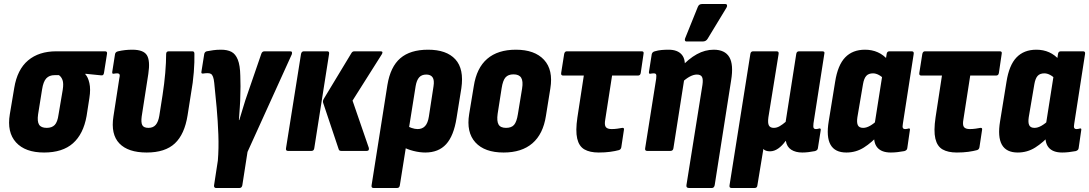

<svg xmlns="http://www.w3.org/2000/svg" viewBox="-20 -753 5434 958"><path d="M200 8Q106 8 60 -42.5Q14 -93 29 -183L51 -314Q66 -406 120 -451.5Q174 -497 261 -497H504Q516 -497 514 -485L499 -390Q497 -375 485 -377L406 -385V-382Q419 -369 426 -338.5Q433 -308 426 -264L412 -174Q396 -84 344 -38Q292 8 200 8ZM213 -115Q239 -115 253 -129.5Q267 -144 272 -181L293 -305Q298 -337 292 -353.5Q286 -370 274 -378H252Q226 -378 211 -362Q196 -346 190 -307L170 -182Q165 -147 175 -131Q185 -115 213 -115Z M712 8Q619 8 575.5 -37.5Q532 -83 546 -172L575 -360Q579 -376 576.5 -381.5Q574 -387 564 -387Q560 -387 556 -386.5Q552 -386 546 -385Q539 -384 540 -394L554 -483Q556 -494 569 -497Q586 -501 603.5 -503Q621 -505 640 -505Q696 -505 713 -477.5Q730 -450 720 -384L687 -172Q683 -142 690 -128.5Q697 -115 721 -115Q744 -115 757 -130Q770 -145 775 -176L791 -278Q800 -336 804.5 -389Q809 -442 809 -483Q809 -497 822 -497H940Q950 -497 950 -485Q951 -445 947 -393Q943 -341 933 -286L916 -178Q901 -83 852.5 -37.5Q804 8 712 8Z M1057 185Q1053 185 1050 181.5Q1047 178 1048 172L1067 48Q1072 -13 1069.5 -81Q1067 -149 1061 -216Q1055 -283 1049 -339Q1047 -359 1043 -369.5Q1039 -380 1033 -384Q1027 -388 1016 -388Q1011 -388 1004.5 -387.5Q998 -387 993 -386Q983 -385 985 -395L999 -483Q1001 -494 1011 -497Q1027 -500 1044 -502.5Q1061 -505 1083 -505Q1114 -505 1134.5 -494.5Q1155 -484 1166.5 -455.5Q1178 -427 1179 -375Q1180 -349 1180 -322.5Q1180 -296 1179 -276Q1179 -253 1176.5 -217.5Q1174 -182 1172 -154H1174Q1180 -172 1187.5 -198.5Q1195 -225 1204 -252.5Q1213 -280 1221 -302L1284 -485Q1288 -497 1300 -497H1428Q1435 -497 1436.5 -493Q1438 -489 1436 -482L1215 5L1189 172Q1186 185 1175 185Z M1683 0Q1672 0 1670 -8L1593 -238Q1589 -248 1595 -259L1734 -489Q1739 -497 1748 -497H1879Q1894 -497 1885 -482L1739 -251L1820 -16Q1822 -9 1819.5 -4.5Q1817 0 1810 0ZM1417 0Q1405 0 1407 -13L1482 -484Q1485 -497 1496 -497H1613Q1624 -497 1622 -484L1548 -13Q1546 0 1534 0Z M1844 185Q1832 185 1834 172L1913 -329Q1928 -420 1977.5 -462.5Q2027 -505 2116 -505Q2208 -505 2252 -457Q2296 -409 2282 -313L2258 -164Q2244 -75 2206 -33.5Q2168 8 2102 8Q2074 8 2042.5 0Q2011 -8 1989 -21L2005 -128Q2018 -120 2034 -114.5Q2050 -109 2064 -109Q2087 -109 2101 -124Q2115 -139 2120 -172L2143 -322Q2148 -353 2138.5 -367Q2129 -381 2107 -381Q2084 -381 2071.5 -367Q2059 -353 2054 -324L1975 172Q1973 185 1961 185Z M2493 8Q2398 8 2352 -42.5Q2306 -93 2321 -184L2344 -323Q2358 -414 2411 -459.5Q2464 -505 2554 -505Q2648 -505 2694.5 -454.5Q2741 -404 2726 -312L2704 -175Q2690 -84 2636.5 -38Q2583 8 2493 8ZM2505 -115Q2532 -115 2545 -130Q2558 -145 2564 -183L2585 -311Q2591 -348 2580.5 -365Q2570 -382 2542 -382Q2516 -382 2502.5 -367Q2489 -352 2483 -313L2463 -185Q2458 -149 2467.5 -132Q2477 -115 2505 -115Z M2967 8Q2923 8 2896 -7.5Q2869 -23 2860 -61.5Q2851 -100 2861 -167L2893 -376H2790Q2778 -376 2780 -389L2795 -484Q2798 -497 2808 -497H3182Q3194 -497 3191 -484L3177 -389Q3175 -376 3163 -376H3034L3000 -157Q2995 -130 3002.5 -119.5Q3010 -109 3032 -109Q3046 -109 3060.5 -111Q3075 -113 3085 -115Q3096 -116 3093 -104L3080 -18Q3078 -7 3068 -4Q3050 1 3024.5 4.5Q2999 8 2967 8Z M3418 185Q3403 185 3405 171L3485 -330Q3489 -358 3482.5 -369.5Q3476 -381 3457 -381Q3441 -381 3422 -371Q3403 -361 3382 -341L3375 -415Q3416 -460 3457 -482.5Q3498 -505 3541 -505Q3597 -505 3619 -468Q3641 -431 3628 -352L3546 171Q3543 185 3532 185ZM3209 0Q3197 0 3199 -13L3254 -360Q3256 -377 3253.5 -382Q3251 -387 3242 -387Q3238 -387 3234 -386.5Q3230 -386 3224 -385Q3217 -384 3218 -394L3232 -483Q3235 -494 3247 -497Q3264 -502 3281 -503.5Q3298 -505 3316 -505Q3361 -505 3382 -480Q3403 -455 3395 -406L3393 -389L3396 -370L3340 -13Q3338 0 3325 0ZM3406 -546Q3399 -546 3397.5 -551.5Q3396 -557 3399 -563L3462 -719Q3466 -728 3471.5 -730.5Q3477 -733 3484 -733H3598Q3606 -733 3607.5 -727.5Q3609 -722 3605 -715L3511 -560Q3503 -546 3486 -546Z M3630 185Q3618 185 3620 172L3724 -484Q3726 -497 3738 -497H3855Q3867 -497 3865 -484L3814 -168Q3810 -139 3816.5 -127Q3823 -115 3841 -115Q3856 -115 3870.5 -123.5Q3885 -132 3900 -145L3953 -484Q3955 -497 3967 -497H4083Q4097 -497 4093 -484L4039 -138Q4037 -121 4039.5 -115Q4042 -109 4052 -109Q4057 -109 4060.5 -110Q4064 -111 4068 -112Q4077 -113 4075 -103L4061 -14Q4060 -3 4046 1Q4030 4 4014.5 6Q3999 8 3983 8Q3950 8 3928 -6Q3906 -20 3901 -50H3900Q3883 -26 3863 -12Q3843 2 3822 2Q3811 2 3802 -1Q3793 -4 3789 -10L3759 172Q3758 185 3745 185Z M4203 8Q4146 8 4124 -31Q4102 -70 4115 -148L4147 -345Q4160 -428 4197 -466.5Q4234 -505 4296 -505Q4331 -505 4360 -492Q4389 -479 4411 -453L4394 -356Q4380 -371 4365 -379Q4350 -387 4336 -387Q4314 -387 4302.5 -374.5Q4291 -362 4286 -333L4258 -168Q4254 -141 4260.5 -128Q4267 -115 4287 -115Q4303 -115 4321.5 -125.5Q4340 -136 4361 -156L4367 -83Q4330 -42 4290.5 -17Q4251 8 4203 8ZM4425 8Q4378 8 4357 -17.5Q4336 -43 4343 -93L4346 -110L4343 -127L4388 -413L4398 -444L4404 -484Q4406 -497 4418 -497H4529Q4541 -497 4539 -484L4485 -136Q4482 -120 4485 -114.5Q4488 -109 4497 -109Q4502 -109 4506 -110Q4510 -111 4514 -112Q4522 -113 4520 -104L4507 -14Q4506 -3 4492 1Q4475 4 4458.5 6Q4442 8 4425 8Z M4754 8Q4710 8 4683 -7.5Q4656 -23 4647 -61.5Q4638 -100 4648 -167L4680 -376H4577Q4565 -376 4567 -389L4582 -484Q4585 -497 4595 -497H4969Q4981 -497 4978 -484L4964 -389Q4962 -376 4950 -376H4821L4787 -157Q4782 -130 4789.5 -119.5Q4797 -109 4819 -109Q4833 -109 4847.5 -111Q4862 -113 4872 -115Q4883 -116 4880 -104L4867 -18Q4865 -7 4855 -4Q4837 1 4811.5 4.5Q4786 8 4754 8Z M5058 8Q5001 8 4979 -31Q4957 -70 4970 -148L5002 -345Q5015 -428 5052 -466.5Q5089 -505 5151 -505Q5186 -505 5215 -492Q5244 -479 5266 -453L5249 -356Q5235 -371 5220 -379Q5205 -387 5191 -387Q5169 -387 5157.5 -374.5Q5146 -362 5141 -333L5113 -168Q5109 -141 5115.5 -128Q5122 -115 5142 -115Q5158 -115 5176.5 -125.5Q5195 -136 5216 -156L5222 -83Q5185 -42 5145.5 -17Q5106 8 5058 8ZM5280 8Q5233 8 5212 -17.5Q5191 -43 5198 -93L5201 -110L5198 -127L5243 -413L5253 -444L5259 -484Q5261 -497 5273 -497H5384Q5396 -497 5394 -484L5340 -136Q5337 -120 5340 -114.5Q5343 -109 5352 -109Q5357 -109 5361 -110Q5365 -111 5369 -112Q5377 -113 5375 -104L5362 -14Q5361 -3 5347 1Q5330 4 5313.5 6Q5297 8 5280 8Z"/></svg>

Font: Sofia Sans Condensed Black
Style: Italic
Weight: 900
Italic angle: -9°
Version: Version 4.100